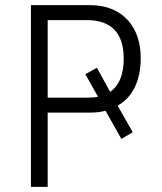

<svg xmlns="http://www.w3.org/2000/svg" viewBox="-20 -725 628 745"><path d="M100 0V-705H328Q390 -705 434 -680Q478 -655 502 -609Q526 -563 526 -498Q526 -432 501.5 -383.5Q477 -335 429 -311L432 -323L495 -212L451 -186L381 -310L400 -299Q385 -293 366.5 -290.5Q348 -288 328 -288H165V0ZM165 -346H318Q331 -346 343.5 -347Q356 -348 366 -352L367 -338L311 -437L356 -462L412 -360L402 -365Q460 -401 460 -497Q460 -573 423.5 -610Q387 -647 318 -647H165Z"/></svg>

Font: Nunito Sans 7pt Condensed Light
Style: Regular
Weight: 300
Width: 3
Designer: Vernon Adams
Foundry: Vernon Adams
Version: Version 3.101;gftools[0.9.27]